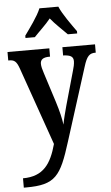

<svg xmlns="http://www.w3.org/2000/svg" viewBox="-64 -807 626 1084"><g transform="rotate(-5 248.5 -265.5)"><path d="M109 -606H162C188 -634 229 -671 255 -704C281 -671 322 -634 349 -606H402V-619C375 -657 328 -721 309 -766H202C184 -721 136 -657 109 -619ZM26 235H39C206 235 237 189 297 -3L428 -416C446 -475 462 -489 495 -489H497V-536H312V-489H316C352 -487 370 -479 370 -452C370 -436 365 -415 360 -399L305 -204C296 -170 286 -134 280 -100C276 -131 266 -177 248 -233L195 -399C188 -420 183 -439 183 -453C183 -476 197 -489 235 -489H238V-536H1V-488H5C34 -488 47 -480 62 -438L217 4C187 113 143 182 26 182Z"/></g></svg>

Font: Noto Serif Condensed Semi
Style: Regular
Weight: 600
Width: 3
Designer: Monotype Design Team
Foundry: Monotype Imaging Inc.
Version: Version 1.002